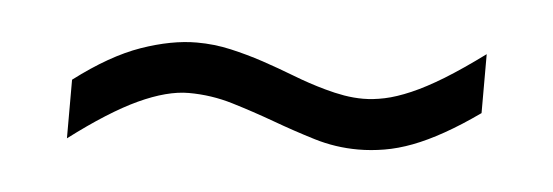

<svg xmlns="http://www.w3.org/2000/svg" viewBox="-29 -453 890 309"><g transform="rotate(5 416.5 -298.0)"><path d="M747.1 -299.8Q716.8 -278.3 690.7 -263.7Q664.6 -249 641.4 -240.2Q618.2 -231.4 596.7 -227.8Q575.2 -224.1 554.2 -224.1Q517.6 -224.1 483.2 -234.6Q448.7 -245.1 414.8 -257.6Q380.9 -270 346.2 -280.5Q311.5 -291 274.9 -291Q240.2 -291 194.3 -269.8Q148.4 -248.5 85.9 -201.2V-295.9Q142.6 -338.9 191.4 -356Q240.2 -373 280.8 -373Q309.1 -373 335.9 -366.9Q362.8 -360.8 388.9 -352.1Q415 -343.3 440.9 -333.3Q466.8 -323.2 493.2 -315.9Q508.8 -311.5 524.4 -308.8Q540 -306.2 555.2 -306.2Q571.3 -306.2 589.8 -310.1Q608.4 -314 631.6 -324Q654.8 -334 683.1 -351.3Q711.4 -368.7 747.1 -395Z"/></g></svg>

Font: Charis SIL Eur
Style: Bold Italic
Weight: 700
Italic angle: -11°
Foundry: SIL International
Version: Version 5.000